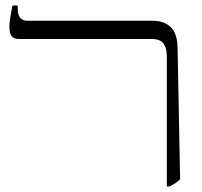

<svg xmlns="http://www.w3.org/2000/svg" viewBox="-20 -667 730 694"><path d="M583 7V-465Q583 -493 571 -509.5Q559 -526 530 -526H49Q30 -526 22 -536.5Q14 -547 14 -570Q14 -584 17 -603Q20 -622 25 -647H44V-636Q44 -592 79 -592H531Q574 -592 598 -568Q622 -544 622 -489L631 -19Q623 -11 614 -5Q605 1 592 7Z"/></svg>

Font: Noto Serif Hebrew SemiCondensed Light
Style: Regular
Weight: 300
Width: 4
Designer: Monotype Design Team
Foundry: Monotype Imaging Inc.
Version: Version 2.004; ttfautohint (v1.8.4.7-5d5b)